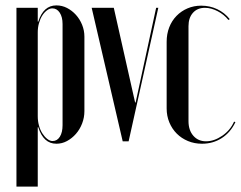

<svg xmlns="http://www.w3.org/2000/svg" viewBox="-20 -524 893 712"><path d="M41 -495H120V-444H122Q141 -504 189 -504Q210 -504 228.5 -494.5Q247 -485 261.5 -469Q276 -453 284.5 -432Q293 -411 293 -388V-112Q293 -88 284.5 -66Q276 -44 261.5 -27.5Q247 -11 228.5 -1Q210 9 189 9Q141 9 122 -52H120V168H41ZM120 -93Q120 -75 124.5 -58.5Q129 -42 137 -29.5Q145 -17 155 -9Q165 -1 175 -1Q192 -1 202 -17Q212 -33 212 -60V-435Q212 -461 201.5 -477Q191 -493 174 -493Q164 -493 154 -485.5Q144 -478 136.5 -466Q129 -454 124.5 -438Q120 -422 120 -404Z M457 0H435L320 -495H402L481 -144H483L559 -495H567Z M598 -369Q598 -398 607.5 -422.5Q617 -447 634.5 -465Q652 -483 675.5 -493Q699 -503 726 -503Q758 -503 785.5 -490Q813 -477 832 -453L827 -450Q811 -470 787 -482.5Q763 -495 740 -495Q712 -495 695.5 -476.5Q679 -458 679 -427V-75Q679 -41 697 -20.5Q715 0 744 0Q774 0 804 -20.5Q834 -41 848 -73L853 -71Q835 -33 802.5 -12Q770 9 729 9Q701 9 677 -1Q653 -11 635.5 -28.5Q618 -46 608 -70Q598 -94 598 -122Z"/></svg>

Font: Moniqa SemBd Narrow Display
Style: Regular
Weight: 600
Width: 4
Designer: Rajesh Rajput
Foundry: Rajesh Rajput
Version: Version 1.000